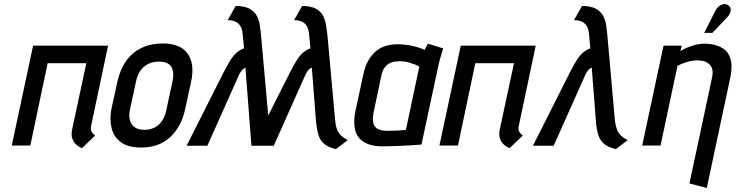

<svg xmlns="http://www.w3.org/2000/svg" viewBox="-20 -730 3689 963"><path d="M436 -94 522 -501H146L39 0H132L219 -413H413L342 -82Q336 -54 342.5 -35.5Q349 -17 360.5 -6.5Q372 4 381.5 8.5Q391 13 391 13L457 -50Q446 -58 440 -68.5Q434 -79 436 -94Z M909 -185 938 -317Q958 -409 921.5 -460.5Q885 -512 797 -512Q736 -512 689.5 -489.5Q643 -467 612.5 -424Q582 -381 568 -317L539 -185Q529 -133 539.5 -88.5Q550 -44 586 -17Q622 10 687 10Q779 10 835 -43.5Q891 -97 909 -185ZM845 -321 814 -176Q808 -148 794 -126Q780 -104 757.5 -91.5Q735 -79 705 -79Q673 -79 655 -92Q637 -105 631.5 -127.5Q626 -150 631 -176L662 -321Q669 -354 684.5 -376Q700 -398 723.5 -409.5Q747 -421 777 -421Q808 -421 825 -409.5Q842 -398 847 -375.5Q852 -353 845 -321Z M1339 1 1289 -556Q1287 -578 1283.5 -602.5Q1280 -627 1268.5 -649.5Q1257 -672 1232 -686Q1207 -700 1162 -700L1122 -629Q1140 -629 1153.5 -624.5Q1167 -620 1176 -611.5Q1185 -603 1190.5 -590Q1196 -577 1197 -560L1204 -488Q1183 -480 1166.5 -465.5Q1150 -451 1134 -425.5Q1118 -400 1098 -360L916 1H1020L1179 -355Q1185 -367 1191 -374.5Q1197 -382 1202 -385.5Q1207 -389 1211 -391L1241 1ZM1661 -127 1622 -556Q1619 -578 1615.5 -602.5Q1612 -627 1601 -649.5Q1590 -672 1565 -686Q1540 -700 1495 -700L1455 -629Q1479 -629 1494.5 -621.5Q1510 -614 1519 -599Q1528 -584 1530 -560L1537 -488Q1516 -480 1499.5 -465.5Q1483 -451 1467 -425.5Q1451 -400 1431 -360L1249 1H1353L1512 -355Q1518 -367 1523.5 -374.5Q1529 -382 1534.5 -385.5Q1540 -389 1544 -391L1564 -133Q1568 -84 1577 -54Q1586 -24 1607 -7.5Q1628 9 1665 18L1724 -27Q1704 -38 1690.5 -50.5Q1677 -63 1670 -82Q1663 -101 1661 -127Z M2203 -487 2127 -511Q2120 -501 2115 -490.5Q2110 -480 2110 -480Q2097 -486 2076.5 -492.5Q2056 -499 2029.5 -503.5Q2003 -508 1974 -508Q1944 -508 1917.5 -500.5Q1891 -493 1868.5 -475.5Q1846 -458 1828.5 -428.5Q1811 -399 1802 -355L1762 -170Q1754 -128 1758 -95Q1762 -62 1779.5 -40Q1797 -18 1827 -7Q1857 4 1900 4Q1920 4 1945.5 3Q1971 2 1997 1Q2023 0 2045 -1.5Q2067 -3 2080.5 -4Q2094 -5 2094 -5L2177 -393Q2182 -417 2189 -441.5Q2196 -466 2203 -487ZM1854 -167 1893 -352Q1898 -377 1909.5 -391.5Q1921 -406 1934.5 -413Q1948 -420 1961 -421.5Q1974 -423 1984 -423Q1995 -423 2007 -421.5Q2019 -420 2032.5 -416Q2046 -412 2058.5 -407.5Q2071 -403 2083 -396L2016 -79Q2010 -78 2000 -77Q1990 -76 1977.5 -75.5Q1965 -75 1951 -74.5Q1937 -74 1922 -74Q1893 -74 1875.5 -83Q1858 -92 1852.5 -112.5Q1847 -133 1854 -167Z M2581 -94 2667 -501H2291L2184 0H2277L2364 -413H2558L2487 -82Q2481 -54 2487.5 -35.5Q2494 -17 2505.5 -6.5Q2517 4 2526.5 8.5Q2536 13 2536 13L2602 -50Q2591 -58 2585 -68.5Q2579 -79 2581 -94Z M3064 -127 3026 -556Q3024 -578 3020.5 -602.5Q3017 -627 3005.5 -649.5Q2994 -672 2969 -686Q2944 -700 2899 -700L2859 -629Q2883 -629 2898.5 -621.5Q2914 -614 2923 -599Q2932 -584 2934 -560L2941 -488Q2920 -480 2903.5 -465.5Q2887 -451 2871 -425.5Q2855 -400 2835 -360L2653 1H2757L2916 -355Q2922 -367 2927.5 -374.5Q2933 -382 2938.5 -385.5Q2944 -389 2948 -391L2968 -133Q2971 -84 2980.5 -54Q2990 -24 3011 -7.5Q3032 9 3069 18L3128 -27Q3107 -38 3094 -50.5Q3081 -63 3074 -82Q3067 -101 3064 -127Z M3552 -344 3438 190 3525 213 3644 -346Q3651 -383 3648.5 -410Q3646 -437 3635 -456.5Q3624 -476 3605.5 -487.5Q3587 -499 3564 -505Q3541 -511 3514 -511Q3492 -511 3469.5 -505.5Q3447 -500 3427 -491.5Q3407 -483 3393 -474L3399 -501H3308L3201 0H3293L3378 -400Q3398 -410 3416 -416Q3434 -422 3450.5 -425Q3467 -428 3481 -427Q3501 -427 3515.5 -421.5Q3530 -416 3540 -405.5Q3550 -395 3553 -379.5Q3556 -364 3552 -344ZM3626 -642Q3637 -653 3641.5 -664.5Q3646 -676 3644 -687Q3642 -698 3632 -704Q3620 -712 3607.5 -709Q3595 -706 3585 -698Q3575 -690 3569 -678L3512 -565H3553Z"/></svg>

Font: Advent Pro SemiBold
Style: Italic
Weight: 600
Italic angle: -12°
Version: Version 3.000